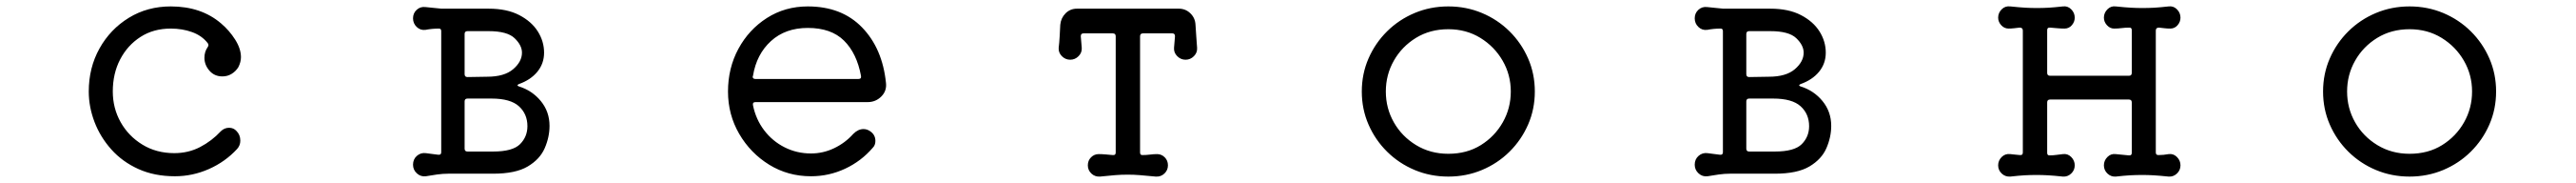

<svg xmlns="http://www.w3.org/2000/svg" viewBox="-20 -532 8040 570"><path d="M526 17Q462 17 412 -5.5Q362 -28 327.5 -66.5Q293 -105 275 -152Q257 -199 257 -247Q257 -321 290.5 -381Q324 -441 382 -476.5Q440 -512 513 -512Q608 -512 670 -459Q696 -437 714 -408.5Q732 -380 732 -354Q732 -339 724 -323Q716 -310 703 -302Q690 -294 674 -294Q649 -294 633.5 -312Q618 -330 618 -352Q618 -371 628 -385Q633 -392 628 -398Q610 -421 579.5 -432Q549 -443 513 -443Q459 -443 418.5 -417Q378 -391 355 -347Q332 -303 332 -247Q332 -195 356.5 -151.5Q381 -108 424.5 -81.5Q468 -55 524 -55Q568 -55 604.5 -74Q641 -93 669 -123Q680 -134 695 -134Q709 -134 718 -124Q730 -112 730 -94Q730 -79 720 -68Q683 -28 632 -5.5Q581 17 526 17Z M1309 17Q1293 19 1281 8Q1269 -3 1269 -19Q1269 -36 1281 -46.5Q1293 -57 1309 -55Q1318 -54 1328 -52.5Q1338 -51 1348 -50H1350Q1357 -50 1357 -58V-435Q1357 -443 1350 -443Q1339 -443 1328.5 -442Q1318 -441 1308 -439Q1292 -437 1280.5 -448Q1269 -459 1269 -475Q1269 -491 1280.5 -501.5Q1292 -512 1308 -510Q1320 -509 1332.5 -507.5Q1345 -506 1358 -505H1505Q1562 -505 1600.5 -485Q1639 -465 1658.5 -434Q1678 -403 1678 -368Q1678 -334 1657 -308.5Q1636 -283 1599 -270Q1591 -266 1599 -263Q1641 -250 1668 -217Q1695 -184 1695 -140Q1695 -105 1680 -70.5Q1665 -36 1627 -13.5Q1589 9 1519 9H1379Q1362 9 1344 11.5Q1326 14 1309 17ZM1439 -435Q1430 -435 1430 -426V-301Q1430 -292 1439 -292L1500 -293Q1554 -293 1581.5 -316.5Q1609 -340 1609 -368Q1609 -391 1586 -413Q1563 -435 1505 -435ZM1439 -225Q1430 -225 1430 -216V-69Q1430 -60 1439 -60H1519Q1580 -60 1603 -83Q1626 -106 1626 -139Q1626 -177 1599.5 -201Q1573 -225 1514 -225Z M2511 17Q2439 17 2380.5 -19Q2322 -55 2287 -115Q2252 -175 2252 -247Q2252 -320 2284.5 -380Q2317 -440 2373.5 -476Q2430 -512 2501 -512Q2607 -512 2670.5 -446.5Q2734 -381 2745 -274Q2748 -249 2730.5 -231.5Q2713 -214 2688 -214H2338Q2328 -214 2330 -204Q2339 -160 2365 -126Q2391 -92 2429 -73Q2467 -54 2511 -54Q2549 -54 2583.5 -70.5Q2618 -87 2643 -115Q2658 -130 2675 -130Q2686 -130 2696 -123Q2712 -112 2712 -93Q2712 -80 2704 -72Q2668 -30 2617.5 -6.5Q2567 17 2511 17ZM2330 -296Q2330 -295 2329.5 -294.5Q2329 -294 2329 -293Q2329 -286 2338 -286H2659Q2669 -286 2667 -296Q2654 -366 2614 -405.5Q2574 -445 2501 -445Q2431 -445 2386 -404Q2341 -363 2330 -296Z M3716 -383Q3717 -368 3706 -357Q3695 -346 3680 -346Q3665 -346 3654 -357Q3643 -368 3644 -383L3647 -419Q3647 -428 3639 -428H3547Q3538 -428 3538 -419V-57Q3538 -49 3545 -49Q3557 -49 3569 -50.5Q3581 -52 3591 -52Q3605 -52 3615 -42Q3625 -32 3625 -17Q3625 -2 3614 8.5Q3603 19 3587 18Q3556 15 3537 13.5Q3518 12 3500 12Q3479 12 3460.5 13.5Q3442 15 3413 18Q3397 19 3386 8.5Q3375 -2 3375 -17Q3375 -32 3385 -42Q3395 -52 3409 -52Q3419 -52 3430.5 -51Q3442 -50 3453 -49H3455Q3462 -49 3462 -57V-419Q3462 -428 3453 -428H3361Q3353 -428 3353 -419L3356 -383Q3357 -368 3346 -357Q3335 -346 3320 -346Q3305 -346 3294 -357Q3283 -368 3284 -383Q3286 -399 3287 -417.5Q3288 -436 3289 -455Q3291 -476 3305.5 -490.5Q3320 -505 3341 -505H3659Q3680 -505 3695 -490.5Q3710 -476 3711 -455Q3712 -436 3713.5 -417.5Q3715 -399 3716 -383Z M4500 -512Q4556 -512 4605 -491.5Q4654 -471 4691 -434.5Q4728 -398 4749 -350Q4770 -302 4770 -247Q4770 -192 4749 -144Q4728 -96 4691 -59.5Q4654 -23 4605 -2.5Q4556 18 4500 18Q4444 18 4395 -2.5Q4346 -23 4309 -59.5Q4272 -96 4251 -144Q4230 -192 4230 -247Q4230 -302 4251 -350Q4272 -398 4309 -434.5Q4346 -471 4395 -491.5Q4444 -512 4500 -512ZM4500 -53Q4558 -53 4601.5 -80Q4645 -107 4670 -151Q4695 -195 4695 -247Q4695 -299 4669.5 -343Q4644 -387 4600 -414Q4556 -441 4500 -441Q4443 -441 4399 -414Q4355 -387 4330 -343Q4305 -299 4305 -247Q4305 -195 4330 -151Q4355 -107 4399.5 -80Q4444 -53 4500 -53Z M5309 17Q5293 19 5281 8Q5269 -3 5269 -19Q5269 -36 5281 -46.5Q5293 -57 5309 -55Q5318 -54 5328 -52.5Q5338 -51 5348 -50H5350Q5357 -50 5357 -58V-435Q5357 -443 5350 -443Q5339 -443 5328.5 -442Q5318 -441 5308 -439Q5292 -437 5280.5 -448Q5269 -459 5269 -475Q5269 -491 5280.5 -501.5Q5292 -512 5308 -510Q5320 -509 5332.5 -507.5Q5345 -506 5358 -505H5505Q5562 -505 5600.5 -485Q5639 -465 5658.5 -434Q5678 -403 5678 -368Q5678 -334 5657 -308.5Q5636 -283 5599 -270Q5591 -266 5599 -263Q5641 -250 5668 -217Q5695 -184 5695 -140Q5695 -105 5680 -70.5Q5665 -36 5627 -13.5Q5589 9 5519 9H5379Q5362 9 5344 11.5Q5326 14 5309 17ZM5439 -435Q5430 -435 5430 -426V-301Q5430 -292 5439 -292L5500 -293Q5554 -293 5581.5 -316.5Q5609 -340 5609 -368Q5609 -391 5586 -413Q5563 -435 5505 -435ZM5439 -225Q5430 -225 5430 -216V-69Q5430 -60 5439 -60H5519Q5580 -60 5603 -83Q5626 -106 5626 -139Q5626 -177 5599.5 -201Q5573 -225 5514 -225Z M6748 -52Q6763 -54 6774 -43Q6785 -32 6785 -17Q6785 -2 6774 8.5Q6763 19 6748 18Q6719 15 6701 14Q6683 13 6666 13Q6646 13 6628 14Q6610 15 6583 18Q6568 19 6557 8.5Q6546 -2 6546 -17Q6546 -32 6557 -43Q6568 -54 6583 -52Q6593 -51 6603.5 -50Q6614 -49 6624 -48H6626Q6633 -48 6633 -56V-213Q6633 -222 6624 -222H6378Q6369 -222 6369 -213V-56Q6369 -48 6376 -48Q6387 -48 6397.5 -49.5Q6408 -51 6418 -52Q6433 -54 6444 -43Q6455 -32 6455 -17Q6455 -2 6444 8.5Q6433 19 6418 18Q6390 15 6371.5 14Q6353 13 6336 13Q6316 13 6298.5 14Q6281 15 6254 18Q6238 19 6227 8.5Q6216 -2 6216 -17Q6216 -32 6227 -43Q6238 -54 6254 -52Q6261 -51 6268.5 -50.5Q6276 -50 6284 -49H6286Q6293 -49 6293 -57V-437Q6293 -446 6283 -446Q6274 -445 6265.5 -444Q6257 -443 6249 -443Q6235 -443 6225.5 -453.5Q6216 -464 6216 -477Q6216 -492 6227 -503Q6238 -514 6254 -512Q6283 -509 6301 -508Q6319 -507 6336 -507Q6356 -507 6373.5 -508Q6391 -509 6418 -512Q6433 -514 6444 -503Q6455 -492 6455 -477Q6455 -464 6446 -453.5Q6437 -443 6423 -443Q6413 -443 6401.5 -444Q6390 -445 6378 -446H6376Q6369 -446 6369 -438V-305Q6369 -296 6378 -296H6624Q6633 -296 6633 -305V-438Q6633 -446 6626 -446Q6613 -446 6601.5 -444.5Q6590 -443 6578 -443Q6565 -443 6555.5 -453.5Q6546 -464 6546 -477Q6546 -492 6557 -503Q6568 -514 6583 -512Q6612 -509 6630.5 -508Q6649 -507 6666 -507Q6686 -507 6703.5 -508Q6721 -509 6748 -512Q6763 -514 6774 -503Q6785 -492 6785 -477Q6785 -464 6776 -453.5Q6767 -443 6753 -443Q6744 -443 6735.5 -444Q6727 -445 6718 -446Q6708 -446 6708 -437V-57Q6708 -49 6716 -49Q6732 -49 6748 -52Z M7500 -512Q7556 -512 7605 -491.5Q7654 -471 7691 -434.5Q7728 -398 7749 -350Q7770 -302 7770 -247Q7770 -192 7749 -144Q7728 -96 7691 -59.5Q7654 -23 7605 -2.5Q7556 18 7500 18Q7444 18 7395 -2.5Q7346 -23 7309 -59.5Q7272 -96 7251 -144Q7230 -192 7230 -247Q7230 -302 7251 -350Q7272 -398 7309 -434.5Q7346 -471 7395 -491.5Q7444 -512 7500 -512ZM7500 -53Q7558 -53 7601.5 -80Q7645 -107 7670 -151Q7695 -195 7695 -247Q7695 -299 7669.5 -343Q7644 -387 7600 -414Q7556 -441 7500 -441Q7443 -441 7399 -414Q7355 -387 7330 -343Q7305 -299 7305 -247Q7305 -195 7330 -151Q7355 -107 7399.5 -80Q7444 -53 7500 -53Z"/></svg>

Font: Kiwi Maru
Style: Regular
Weight: 400
Designer: Hiroki-Chan
Version: Version 1.100